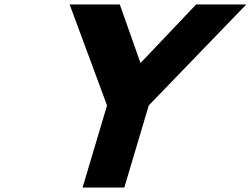

<svg xmlns="http://www.w3.org/2000/svg" viewBox="-20 -845 1130 865"><path d="M293.7 -825 462.2 -370 352 0H540L650.2 -370L1089.7 -825H863.7L613 -561L519.7 -825Z"/></svg>

Font: Hussar
Style: BdOblThree
Weight: 700
Foundry: Cannot Into Space Fonts
Version: Version 2.00